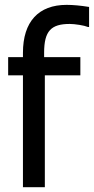

<svg xmlns="http://www.w3.org/2000/svg" viewBox="-20 -785 394 805"><path d="M353.5 -755.9C317.9 -761.7 286.1 -764.6 259.3 -764.6C141.6 -764.6 76.2 -694.3 76.2 -563.5V-545.4H14.2V-469.2H76.2V0H168V-469.2H316.9V-545.4H165V-564C165 -655.3 194.3 -684.6 272.5 -684.6C283.7 -684.6 297.4 -683.1 313 -680.7C328.1 -678.2 340.3 -675.3 348.6 -671.9H353.5Z"/></svg>

Font: SG Kara Light
Style: Regular
Weight: 400
Designer: Damoon Khanjanzadeh
Version: Version 1.000